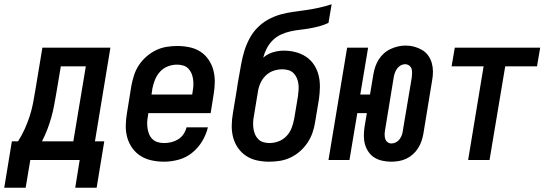

<svg xmlns="http://www.w3.org/2000/svg" viewBox="-66 -755 2586 906"><path d="M289 131 310 0H77L55 131H-46L-10 -88H19Q37 -116 50.5 -146Q64 -176 74 -206.5Q84 -237 90 -268.5Q96 -300 101 -331L134 -530H455L382 -88H426L390 131ZM132 -88H280L339 -442H221L200 -317Q195 -288 189.5 -258.5Q184 -229 176 -200.5Q168 -172 157 -143.5Q146 -115 132 -88Z M708 8Q679 8 650.5 2Q622 -4 598.5 -18.5Q575 -33 558.5 -56Q542 -79 534.5 -106Q527 -133 527.5 -162.5Q528 -192 533 -221L554 -351Q559 -377 567 -401.5Q575 -426 590 -448.5Q605 -471 626 -489Q647 -507 671 -518.5Q695 -530 720.5 -534Q746 -538 771 -538Q800 -538 828.5 -532Q857 -526 880 -511Q903 -496 918.5 -473Q934 -450 941 -423Q948 -396 947.5 -367Q947 -338 942 -309L928 -221H634L632 -207Q629 -192 628.5 -177Q628 -162 630.5 -147.5Q633 -133 638.5 -120Q644 -107 654.5 -97.5Q665 -88 679 -84Q693 -80 708 -80Q725 -80 742 -84Q759 -88 774.5 -97.5Q790 -107 800 -122Q810 -137 814 -154H915Q907 -120 888 -88.5Q869 -57 840.5 -34Q812 -11 777 -1.5Q742 8 708 8ZM649 -309H841L843 -323Q846 -338 846.5 -353Q847 -368 845 -382Q843 -396 837.5 -409Q832 -422 822 -432Q812 -442 798 -446Q784 -450 769 -450Q748 -450 726.5 -442Q705 -434 689.5 -417Q674 -400 665.5 -379Q657 -358 653 -337Z M1204 8Q1175 8 1147 2Q1119 -4 1096 -19Q1073 -34 1057 -57Q1041 -80 1034 -107Q1027 -134 1027.5 -163Q1028 -192 1033 -221L1051 -329Q1053 -346 1056 -362.5Q1059 -379 1062 -396Q1067 -425 1072.5 -455Q1078 -485 1087 -514.5Q1096 -544 1111 -572.5Q1126 -601 1148.5 -624Q1171 -647 1199 -662.5Q1227 -678 1257 -686.5Q1287 -695 1317.5 -699Q1348 -703 1378.5 -707.5Q1409 -712 1439 -718.5Q1469 -725 1499 -735L1484 -647Q1463 -637 1440.5 -631Q1418 -625 1395 -621Q1372 -617 1349.5 -614.5Q1327 -612 1304.5 -607Q1282 -602 1260 -592Q1238 -582 1221 -565Q1204 -548 1193 -527Q1182 -506 1176 -483Q1197 -501 1222.5 -508.5Q1248 -516 1273 -516Q1302 -516 1329 -509Q1356 -502 1378.5 -487Q1401 -472 1416 -449Q1431 -426 1437.5 -399.5Q1444 -373 1443.5 -344Q1443 -315 1439 -287L1421 -179Q1417 -153 1408.5 -128.5Q1400 -104 1385 -81.5Q1370 -59 1349.5 -41Q1329 -23 1304.5 -11.5Q1280 0 1254.5 4Q1229 8 1204 8ZM1206 -80Q1227 -80 1248.5 -88Q1270 -96 1286 -113Q1302 -130 1310 -151Q1318 -172 1322 -193L1340 -301Q1342 -316 1343 -331Q1344 -346 1342 -360Q1340 -374 1334.5 -387Q1329 -400 1319 -410Q1309 -420 1295 -424Q1281 -428 1266 -428Q1245 -428 1224.5 -421Q1204 -414 1188 -398.5Q1172 -383 1163 -363Q1154 -343 1151 -322L1132 -207Q1129 -192 1128.5 -177Q1128 -162 1130 -148Q1132 -134 1137.5 -121Q1143 -108 1153 -98Q1163 -88 1177 -84Q1191 -80 1206 -80Z M1780 8Q1759 8 1738.5 3.5Q1718 -1 1701.5 -11Q1685 -21 1673.5 -37.5Q1662 -54 1656.5 -73Q1651 -92 1651 -113Q1651 -134 1654 -155L1665 -221H1620L1583 0H1484L1572 -530H1671L1634 -309H1680L1696 -405Q1699 -423 1705 -440.5Q1711 -458 1721 -474Q1731 -490 1745.5 -503Q1760 -516 1777.5 -524Q1795 -532 1812.5 -536Q1830 -540 1849 -540Q1870 -540 1889.5 -534.5Q1909 -529 1926 -519Q1943 -509 1954.5 -493Q1966 -477 1971.5 -457.5Q1977 -438 1977 -417Q1977 -396 1973 -375L1932 -125Q1929 -107 1923 -89.5Q1917 -72 1907 -56Q1897 -40 1882.5 -27Q1868 -14 1851 -6Q1834 2 1815.5 5Q1797 8 1780 8ZM1781 -78Q1792 -78 1802.5 -83.5Q1813 -89 1819.5 -98Q1826 -107 1830 -117.5Q1834 -128 1835 -139L1877 -389Q1878 -400 1878.5 -410.5Q1879 -421 1876 -430.5Q1873 -440 1864.5 -446Q1856 -452 1845 -452Q1835 -452 1825 -446.5Q1815 -441 1808 -431.5Q1801 -422 1797.5 -412Q1794 -402 1792 -391L1751 -141Q1749 -130 1749 -119.5Q1749 -109 1752 -99.5Q1755 -90 1763 -84Q1771 -78 1781 -78Z M2143 0 2216 -442H2065L2080 -530H2483L2468 -442H2318L2244 0Z"/></svg>

Font: Iosevka Curly Semibold Oblique
Style: Regular
Weight: 600
Italic angle: -9°
Monospace: yes
Designer: Belleve Invis
Foundry: Belleve Invis
Version: Version 11.1.0; ttfautohint (v1.8.3)